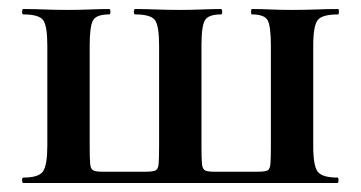

<svg xmlns="http://www.w3.org/2000/svg" viewBox="-20 -406 801 426"><path d="M32 0Q29 0 29 -6Q29 -12 32 -12Q66.2 -12 75.6 -26Q85 -40 85 -83V-305Q85 -349 75.6 -361.5Q66.2 -374 32 -374Q29 -374 29 -380Q29 -386 32 -386Q53 -386 78.5 -385Q104 -384 131 -384Q155.7 -384 179.8 -385Q204 -386 222 -386Q225 -386 225 -380Q225 -374 222 -374Q194.5 -374 186.8 -361.5Q179 -349 179 -305V-81Q179 -53.9 180.1 -42.2Q181.2 -30.4 187.4 -27.7Q193.5 -25 208 -25H303Q317.6 -25 324.3 -27.5Q331 -30 332 -42.5Q333 -55 333 -83V-305Q333 -349 323.7 -361.5Q314.4 -374 280 -374Q277 -374 277 -380Q277 -386 280 -386Q300.5 -386 326.5 -385Q352.4 -384 379 -384Q404.1 -384 428 -385Q452 -386 470 -386Q473 -386 473 -380Q473 -374 470 -374Q443 -374 435 -361.5Q427 -349 427 -305V-81Q427 -53.9 428.1 -42.2Q429.2 -30.4 435.5 -27.7Q441.8 -25 456 -25H551Q566.4 -25 572.7 -27.5Q579 -30 580 -42.3Q581 -54.7 581 -83V-305Q581 -349 573.5 -361.5Q566.1 -374 539.1 -374Q537 -374 537 -380Q537 -386 539 -386Q558 -386 580.5 -385Q603 -384 627 -384Q655 -384 681.5 -385Q708 -386 730 -386Q732 -386 732 -380Q732 -374 730 -374Q694.7 -374 684.9 -361.4Q675 -348.9 675 -304.6V-81.3Q675 -38 685 -25Q695 -12 729 -12Q731 -12 731 -6Q731 0 729 0Z"/></svg>

Font: Cormorant Garamond Light
Style: Regular
Weight: 300
Designer: Christian Thalmann (Catharsis Fonts)
Foundry: Catharsis Fonts
Version: Version 4.001